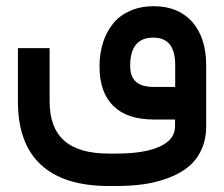

<svg xmlns="http://www.w3.org/2000/svg" viewBox="-20 -394 739 633"><path d="M659.7 -179.7C659.7 -238.8 644.5 -286.1 614.3 -321.3C583.5 -356 541.5 -373.5 487.3 -373.5C458.5 -373.5 432.1 -368.7 409.2 -358.4C386.2 -348.1 367.2 -334.5 353 -316.4C338.4 -298.3 327.1 -277.8 319.8 -253.9C312 -230 308.1 -203.6 308.1 -175.3C308.1 -117.7 323.2 -74.2 354 -44.4C384.3 -14.6 428.7 0 487.8 0H557.1V22.5C557.1 51.3 540.5 73.7 507.3 88.9C473.6 104.5 425.8 112.3 363.3 112.3H338.4C272.5 112.3 223.6 98.1 191.9 69.8C159.7 41.5 143.6 -1.5 143.6 -59.6V-225.6V-235.4H133.8H48.8H39.1V-225.6V-59.1C39.1 33.2 64.5 102.5 114.7 148.9C165 195.8 239.7 219.2 338.4 219.2H363.3C395.5 219.2 425.8 217.3 453.6 213.4C481.4 209.5 508.3 202.6 534.2 192.9C560.1 183.6 582 171.4 600.1 156.7C618.2 142.1 632.8 123.5 643.6 100.6C654.3 77.6 659.7 51.8 659.7 22.5ZM409.2 -177.2C409.2 -239.3 434.6 -270 485.4 -270C533.7 -270 557.6 -240.2 557.6 -180.2V-107.4H487.3C460.4 -107.4 440.4 -113.3 428.2 -124.5C415.5 -135.7 409.2 -153.3 409.2 -177.2Z"/></svg>

Font: Shabnam FD Medium
Style: Regular
Weight: 500
Foundry: DejaVu fonts team - Redesigned by Saber Rastikerdar - Based on Vazir font
Version: Version 5.00;October 20, 2019;FontCreator 12.0.0.2547 64-bit